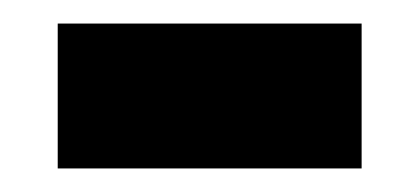

<svg xmlns="http://www.w3.org/2000/svg" viewBox="-20 -350 356 163"><path d="M29 -207V-330H287V-207Z"/></svg>

Font: Noto Sans Thai SemiCondensed
Style: Bold
Weight: 700
Width: 4
Designer: Monotype Design Team
Foundry: Monotype Imaging Inc.
Version: Version 2.001